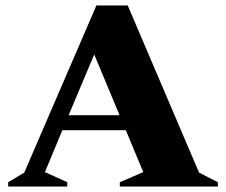

<svg xmlns="http://www.w3.org/2000/svg" viewBox="-20 -685 830 705"><path d="M10 0V-16L69 -51L334 -665H449L711 -51L780 -16V0H420V-16L506 -53L442 -207H209L145 -53L227 -16V0ZM232 -262H419L326 -485Z"/></svg>

Font: Spectral SC ExtraBold
Style: Regular
Weight: 800
Designer: Jean-Baptiste Levee
Foundry: Production Type
Version: Version 2.001